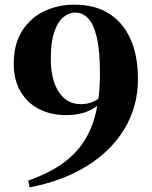

<svg xmlns="http://www.w3.org/2000/svg" viewBox="-20 -784 654 824"><path d="M107 20 101 -9Q211 -47 279 -106.5Q347 -166 378 -254.5Q409 -343 409 -467Q409 -566 395.5 -623.5Q382 -681 358 -705.5Q334 -730 303 -730Q275 -730 251 -709.5Q227 -689 212.5 -645.5Q198 -602 198 -533Q198 -441 232.5 -389Q267 -337 326 -337Q357 -337 380 -347.5Q403 -358 425 -380L448 -372H437Q417 -338 372.5 -314Q328 -290 263 -290Q198 -290 147.5 -316Q97 -342 68 -391.5Q39 -441 39 -511Q39 -595 75 -651.5Q111 -708 170 -736Q229 -764 299 -764Q387 -764 447.5 -726Q508 -688 540 -616.5Q572 -545 572 -445Q572 -326 513.5 -230Q455 -134 350.5 -70Q246 -6 107 20Z"/></svg>

Font: Noto Serif KR ExtraLight Black
Style: Regular
Weight: 900
Version: Version 2.003-H1;hotconv 1.1.1;makeotfexe 2.6.0